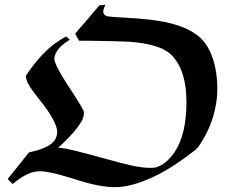

<svg xmlns="http://www.w3.org/2000/svg" viewBox="-20 -746 1016 796"><path d="M403 -725Q406 -725 411 -726H416L417 -725L412 -715Q408 -705 408 -698Q408 -684 423 -679Q435 -676 510 -672Q602 -667 663 -655Q758 -635 806.5 -593Q855 -551 873 -463Q881 -421 881 -380Q881 -340 874 -306Q859 -223 809 -147Q801 -134 789 -124Q681 -38 589 -1Q515 30 456 30Q426 30 383 22Q339 13 274 -8Q184 -36 147 -36Q126 -36 106 -29Q73 -17 36 14L32 17L22 7L12 -4L56 -59L100 -114L116 -118Q192 -136 210 -170Q217 -184 217 -199Q217 -217 203 -245Q185 -282 142 -335Q108 -377 94 -404Q87 -423 87 -430Q87 -432 96 -445Q148 -520 204 -563Q237 -586 254 -595Q255 -594 259 -590.5Q263 -587 266 -584.5Q269 -582 269 -581Q215 -548 207 -513Q205 -505 205 -502Q205 -494 214 -474Q231 -437 283 -359Q322 -299 327 -285Q328 -283 328 -277Q328 -260 317 -241Q294 -202 239 -150L221 -134L231 -133Q266 -130 394 -94Q488 -68 516 -62Q567 -50 604 -50Q614 -50 626 -52Q669 -64 705 -117Q753 -191 753 -323Q753 -454 692 -517Q663 -545 612 -558Q572 -569 516 -573Q480 -575 357 -577H308L300 -591L292 -606Q292 -608 342 -665L392 -724Z"/></svg>

Font: MathJax_Fraktur
Style: Bold
Weight: 700
Version: Version 1.1